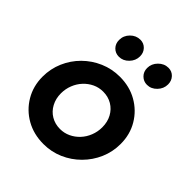

<svg xmlns="http://www.w3.org/2000/svg" viewBox="-207 -879 1021 1021"><g transform="rotate(45 303.5 -368.5)"><path d="M286.3 10Q212.9 10 155 -22.8Q97.1 -55.6 63.4 -112.6Q29.7 -169.6 29.7 -240.4Q29.7 -299.6 52.5 -352.4Q75.3 -405.2 115.6 -445.3Q156 -485.4 208.8 -508.2Q261.6 -531 320.9 -531Q394.3 -531 451.8 -498.2Q509.3 -465.5 543 -408.9Q576.8 -352.4 576.8 -280.6Q576.8 -221.5 554 -169Q531.2 -116.5 490.8 -76.1Q450.5 -35.7 398 -12.8Q345.6 10 286.3 10ZM292.2 -108.9Q323.6 -108.9 351.1 -121.9Q378.6 -134.8 399.8 -157.5Q421.1 -180.3 433 -210.6Q445 -240.9 445 -274.4Q445 -314.7 428.1 -345.7Q411.3 -376.7 381.7 -394.4Q352 -412.1 314.4 -412.1Q282.9 -412.1 255.4 -399.2Q227.9 -386.2 206.7 -363.5Q185.4 -340.7 173.5 -310.4Q161.5 -280.2 161.5 -246.6Q161.5 -207.2 178.4 -175.7Q195.2 -144.2 224.8 -126.6Q254.5 -108.9 292.2 -108.9ZM241.8 -602Q215 -602 197.2 -620.2Q179.5 -638.4 179.5 -666Q179.5 -699.2 203.3 -723.2Q227.2 -747.2 259.3 -747.2Q285.2 -747.2 302.7 -728.9Q320.2 -710.5 320.2 -683.2Q320.2 -650.7 296.5 -626.4Q272.9 -602 241.8 -602ZM452.8 -602Q426.9 -602 408.7 -620.2Q390.4 -638.4 390.4 -666Q390.4 -698.5 414.4 -722.8Q438.5 -747.2 470.4 -747.2Q496.3 -747.2 513.7 -728.9Q531.1 -710.5 531.1 -683.2Q531.1 -650.7 507.6 -626.4Q484.2 -602 452.8 -602Z"/></g></svg>

Font: Red Hat Display VF
Style: Italic
Weight: 300
Italic angle: -12°
Designer: Pentagram, MCKL
Foundry: Pentagram, MCKL
Version: Version 1.023